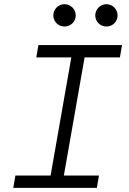

<svg xmlns="http://www.w3.org/2000/svg" viewBox="-20 -912 626 932"><path d="M44.4 0H450.2L460.4 -60.1H290L390.6 -633.3H562L572.3 -693.4H166.5L156.2 -633.3H326.2L225.6 -60.1H54.7ZM293 -783.2C323.2 -783.2 347.7 -807.1 347.7 -836.9C347.7 -867.2 323.2 -891.6 293 -891.6C263.2 -891.6 238.8 -867.2 238.8 -836.9C238.8 -807.1 263.2 -783.2 293 -783.2ZM496.6 -783.2C526.4 -783.2 550.8 -807.1 550.8 -836.9C550.8 -867.2 526.4 -891.6 496.6 -891.6C466.8 -891.6 442.4 -867.2 442.4 -836.9C442.4 -807.1 466.8 -783.2 496.6 -783.2Z"/></svg>

Font: Cascadia Mono NF Light
Style: Italic
Weight: 300
Italic angle: -10°
Monospace: yes
Designer: Aaron Bell
Foundry: Saja Typeworks
Version: Version 2404.023